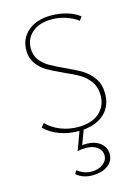

<svg xmlns="http://www.w3.org/2000/svg" viewBox="-136 -738 788 1082"><g transform="rotate(-15 258.0 -197.5)"><path d="M284 6 253 88Q261 87 277 87Q327 87 358.5 112Q390 137 390 177Q390 218 355.5 243Q321 268 266 268Q209 268 173 236L184 216Q221 246 267 246Q309 246 334.5 225.5Q360 205 360 177Q360 148 335.5 128.5Q311 109 267 109Q245 109 220 114L259 7H255Q196 7 144.5 -12Q93 -31 58 -66L76 -88Q111 -53 158 -34.5Q205 -16 259 -16Q338 -16 382 -54.5Q426 -93 426 -157Q426 -204 403 -236.5Q380 -269 346.5 -289Q313 -309 256 -334Q200 -359 166.5 -379Q133 -399 110 -431Q87 -463 87 -509Q87 -578 137.5 -620.5Q188 -663 273 -663Q320 -663 363 -650.5Q406 -638 437 -614L422 -592Q393 -614 353 -627.5Q313 -641 270 -641Q197 -641 155.5 -605Q114 -569 114 -512Q114 -473 135 -445Q156 -417 187 -399Q218 -381 270 -357Q330 -330 366 -308Q402 -286 427.5 -249.5Q453 -213 453 -159Q453 -88 408 -44.5Q363 -1 284 6Z"/></g></svg>

Font: Ysabeau SC Extralight
Style: Regular
Weight: 200
Designer: Christian Thalmann (Catharsis Fonts)
Version: Version 0.003